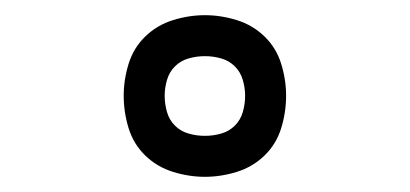

<svg xmlns="http://www.w3.org/2000/svg" viewBox="-20 -784 540 253"><path d="M250 -551Q229 -551 208 -557.5Q187 -564 171.5 -579Q156 -594 149.5 -615Q143 -636 143 -658Q143 -679 149.5 -700Q156 -721 171.5 -736Q187 -751 208 -757.5Q229 -764 250 -764Q271 -764 292 -757.5Q313 -751 328.5 -736Q344 -721 350.5 -700Q357 -679 357 -658Q357 -636 350.5 -615Q344 -594 328.5 -579Q313 -564 292 -557.5Q271 -551 250 -551ZM250 -605Q261 -605 271.5 -608Q282 -611 289.5 -618.5Q297 -626 300 -636.5Q303 -647 303 -658Q303 -668 300 -678.5Q297 -689 289.5 -696.5Q282 -704 271.5 -707Q261 -710 250 -710Q239 -710 228.5 -707Q218 -704 210.5 -696.5Q203 -689 200 -678.5Q197 -668 197 -658Q197 -647 200 -636.5Q203 -626 210.5 -618.5Q218 -611 228.5 -608Q239 -605 250 -605Z"/></svg>

Font: Iosevka Fixed SS04 Light
Style: Regular
Weight: 300
Monospace: yes
Designer: Belleve Invis
Foundry: Belleve Invis
Version: Version 32.5.0